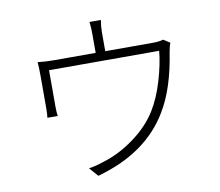

<svg xmlns="http://www.w3.org/2000/svg" viewBox="-86 -895 1173 1023"><g transform="rotate(-10 500.0 -383.5)"><path d="M831.1 -629.9 866.2 -607.4Q858.4 -587.9 853.5 -558.6Q824.2 -366.2 752.9 -249Q634.8 -49.8 365.2 24.4L323.2 -23.4Q358.4 -28.3 404.3 -43.9Q490.2 -69.3 572.3 -128.9Q654.3 -188.5 701.2 -263.7Q741.2 -328.1 767.6 -417.5Q793.9 -506.8 799.8 -575.2H204.1V-377.9Q204.1 -342.8 208 -327.1H151.4Q154.3 -345.7 154.3 -378.9V-555.7Q154.3 -606.4 151.4 -627.9Q195.3 -623 239.3 -623H464.8V-726.6Q464.8 -759.8 460.9 -791H522.5Q516.6 -755.9 516.6 -726.6V-623H771.5Q808.6 -623 831.1 -629.9Z"/></g></svg>

Font: Gen Shin Gothic Monospace Light
Style: Regular
Weight: 300
Designer: [Source Han Sans]
Ryoko NISHIZUKA  (kana & ideographs); Paul D. Hunt (Latin, Greek & Cyrillic); Wenlong ZHANG  (bopomofo
Version: Version 1.002.20150607